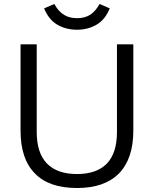

<svg xmlns="http://www.w3.org/2000/svg" viewBox="-20 -934 771 962"><path d="M366 8Q225 8 155 -65Q83 -137 83 -279V-712H164V-272Q164 -168 215 -115Q266 -62 366 -62Q465 -62 516 -115Q566 -168 566 -272V-712H648V-279Q648 -139 576 -65Q504 8 366 8ZM366 -785Q310 -785 266 -811Q224 -836 201 -892L252 -914Q274 -875 302 -859Q328 -843 366 -843Q404 -843 430 -859Q457 -875 479 -914L530 -892Q507 -836 465 -811Q421 -785 366 -785Z"/></svg>

Font: PRinguin Sans
Style: Regular
Weight: 400
Designer: Vernon Adams
Foundry: Vernon Adams
Version: ""